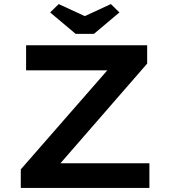

<svg xmlns="http://www.w3.org/2000/svg" viewBox="-20 -922 834 942"><path d="M82 0V-91L538 -613L583 -577H108V-700H702V-610L247 -87L202 -121H713V0ZM351 -756 226 -861 268 -902 411 -836H381L524 -902L566 -861L441 -756Z"/></svg>

Font: Lexend Giga Medium
Style: Regular
Weight: 500
Designer: Bonnie Shaver-Troup, Thomas Jockin
Foundry: Lexend
Version: Version 1.007